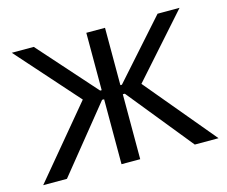

<svg xmlns="http://www.w3.org/2000/svg" viewBox="-80 -627 866 734"><g transform="rotate(-15 353.0 -260.0)"><path d="M316 0H390V-257H398L606 0H700L469 -277L685 -520H598L396 -293H390V-520H316V-293H310L108 -520H21L237 -277L6 0H100L308 -257H316Z"/></g></svg>

Font: Fixel Display Regular
Style: Regular
Weight: 400
Designer: AlfaBravo + MacPaw
Foundry: Kyrylo Tkachov, Marchela Mozhyna, Serhii Makarenko, Maria Weinstein, Zakhar Kryvoshyya
Version: Version 1.211